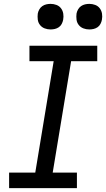

<svg xmlns="http://www.w3.org/2000/svg" viewBox="-20 -971 548 991"><path d="M27 0V-80H162L257 -655H132V-735H482V-655H347L252 -80H377V0ZM441 -819Q425 -819 410.5 -824.5Q396 -830 386.5 -842Q377 -854 375 -869.5Q373 -885 375 -901Q377 -912 383 -922.5Q389 -933 398.5 -939.5Q408 -946 419 -948.5Q430 -951 441 -951Q457 -951 471.5 -945.5Q486 -940 495 -928Q504 -916 506.5 -900.5Q509 -885 506 -869Q504 -858 498.5 -847.5Q493 -837 483.5 -830.5Q474 -824 463 -821.5Q452 -819 441 -819ZM241 -819Q225 -819 210.5 -824.5Q196 -830 186.5 -842Q177 -854 175 -869.5Q173 -885 175 -901Q177 -912 183 -922.5Q189 -933 198.5 -939.5Q208 -946 219 -948.5Q230 -951 241 -951Q257 -951 271.5 -945.5Q286 -940 295 -928Q304 -916 306.5 -900.5Q309 -885 306 -869Q304 -858 298.5 -847.5Q293 -837 283.5 -830.5Q274 -824 263 -821.5Q252 -819 241 -819Z"/></svg>

Font: Iosevka Curly Slab Medium
Style: Italic
Weight: 500
Italic angle: -9°
Monospace: yes
Designer: Belleve Invis
Foundry: Belleve Invis
Version: Version 22.1.2; ttfautohint (v1.8.4)